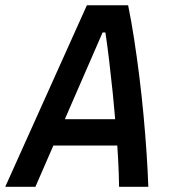

<svg xmlns="http://www.w3.org/2000/svg" viewBox="-46 -714 652 734"><path d="M-25.9 0 286.1 -693.8H443.8Q456.1 -634.3 466.8 -564.5Q477.5 -494.6 486.8 -420.2Q496.1 -345.7 502.9 -271.5Q509.8 -197.3 514.4 -127.9Q519 -58.6 521 0H409.2Q408.7 -47.9 405.5 -106.9Q402.3 -166 397 -230Q391.6 -293.9 385 -358.4Q378.4 -422.9 371.3 -482.2Q364.3 -541.5 356.9 -589.8H346.2L89.4 0ZM101.6 -157.7 120.6 -258.3H472.2L453.1 -157.7Z"/></svg>

Font: Cascadia Mono Medium
Style: Italic
Weight: 500
Italic angle: -10°
Monospace: yes
Designer: Aaron Bell
Foundry: Saja Typeworks
Version: Version 2407.024